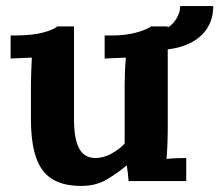

<svg xmlns="http://www.w3.org/2000/svg" viewBox="-20 -597 723 633"><path d="M248 16Q188 16 151.5 -7Q115 -30 98.5 -79Q82 -128 82 -205V-320Q82 -338 83 -361.5Q84 -385 85 -407Q69 -406 47.5 -405.5Q26 -405 15 -404V-480H25Q87 -480 123 -490Q159 -500 169 -510H224V-204Q224 -139 241 -107.5Q258 -76 295 -76Q321 -76 347.5 -90.5Q374 -105 391 -124V-320Q391 -338 392 -361.5Q393 -385 395 -407Q379 -406 357.5 -405.5Q336 -405 325 -404V-480H349Q396 -480 432 -490.5Q468 -501 478 -510H533V-161Q533 -147 532 -121.5Q531 -96 529 -73Q545 -75 564.5 -75.5Q584 -76 594 -76V0H404Q403 -13 401.5 -26Q400 -39 398 -52Q367 -26 331.5 -5Q296 16 248 16ZM493 -432V-497Q531 -497 552.5 -523Q574 -549 574 -577H683Q683 -531 659.5 -498.5Q636 -466 593.5 -449Q551 -432 493 -432Z"/></svg>

Font: Lora
Style: Weight 700
Weight: 700
Designer: Olga Karpushina, Alexei Vanyashin (Cyrillic)
Foundry: Cyreal
Version: Version 3.001